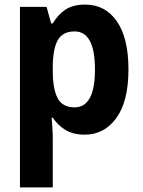

<svg xmlns="http://www.w3.org/2000/svg" viewBox="-20 -577 624 837"><path d="M351 -557Q439 -557 489.5 -484Q540 -411 540 -274Q540 -136 487.5 -63Q435 10 350 10Q298 10 264.5 -11Q231 -32 210 -64H205Q207 -41 208.5 -17.5Q210 6 210 27V240H67V-547H183L203 -475H210Q233 -514 266 -535.5Q299 -557 351 -557ZM305 -440Q254 -440 232.5 -403Q211 -366 210 -289V-269Q210 -190 231 -149.5Q252 -109 305 -109Q394 -109 394 -274Q394 -440 305 -440Z"/></svg>

Font: Noto Sans Lao UI SemCond
Style: Bold
Weight: 700
Width: 4
Designer: Monotype Design Team
Foundry: Monotype Imaging Inc.
Version: Version 2.000; ttfautohint (v1.8.4.7-5d5b)